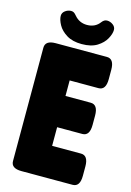

<svg xmlns="http://www.w3.org/2000/svg" viewBox="-132 -951 690 1015"><g transform="rotate(15 213.0 -443.0)"><path d="M92 0Q35 0 35 -40V-660Q35 -700 92 -700H372Q412 -700 412 -640V-589Q412 -529 372 -529H214V-444H352Q392 -444 392 -384V-333Q392 -273 352 -273H214V-171H372Q412 -171 412 -111V-60Q412 0 372 0ZM225 -731Q175 -731 142.5 -751Q110 -771 95 -798.5Q80 -826 80 -847Q80 -864 95 -875Q110 -886 127 -886Q135 -886 141.5 -882.5Q148 -879 157 -868Q184 -836 226 -836Q271 -836 296 -870Q308 -886 324 -886Q341 -886 356 -875Q371 -864 371 -847Q371 -826 356 -798.5Q341 -771 309 -751Q277 -731 225 -731Z"/></g></svg>

Font: Asap Condensed Black
Style: Regular
Weight: 900
Width: 3
Designer: Pablo Cosgaya
Foundry: Omnibus-Type
Version: Version 3.001; ttfautohint (v1.8.4.7-5d5b)